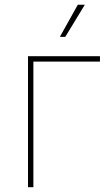

<svg xmlns="http://www.w3.org/2000/svg" viewBox="-20 -780 456 800"><path d="M396.5 -545.9V-523.4H119.1V0H96.7V-545.9ZM229.5 -626.5 304.2 -760.3H333.5L252 -626.5Z"/></svg>

Font: Inter Thin
Style: Regular
Weight: 250
Designer: Rasmus Andersson
Foundry: rsms
Version: Version 4.001;git-66647c0bb